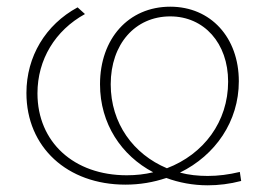

<svg xmlns="http://www.w3.org/2000/svg" viewBox="-20 -547 817 574"><path d="M697 -33C664 -25 632 -21 601 -21C572 -21 544 -24 518 -31C624 -83 694 -184 694 -304C694 -435 610 -527 489 -527C364 -527 279 -431 279 -295C279 -177 343 -82 438 -32C413 -26 387 -23 359 -23C201 -23 92 -122 92 -268C92 -369 145 -456 234 -505L212 -525C116 -473 59 -378 59 -269C59 -107 181 5 355 5C398 5 439 -2 477 -15C515 -1 557 7 601 7C633 7 667 3 701 -6ZM311 -295C311 -415 384 -498 489 -498C590 -498 662 -418 662 -303C662 -183 589 -86 479 -44C379 -86 311 -178 311 -295Z"/></svg>

Font: Talent ExtraLight
Style: Regular
Weight: 200
Designer: Mike Powis
Version: Version 1.001;hotconv 1.0.109;makeotfexe 2.5.65596